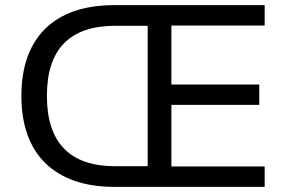

<svg xmlns="http://www.w3.org/2000/svg" viewBox="-20 -725 1104 745"><path d="M422 0Q336 0 269 -23.5Q202 -47 156 -92Q110 -137 86.5 -202.5Q63 -268 63 -353Q63 -438 86.5 -503.5Q110 -569 156 -614Q202 -659 269 -682Q336 -705 422 -705H1007V-626H645V-397H986V-318H645V-79H1007V0ZM428 -80H553V-625H428Q295 -625 228.5 -557Q162 -489 162 -353Q162 -217 228.5 -148.5Q295 -80 428 -80Z"/></svg>

Font: Nunito Sans 12pt ExtraLight 11pt Medium
Style: Regular
Weight: 500
Version: Version 3.101;gftools[0.9.27]